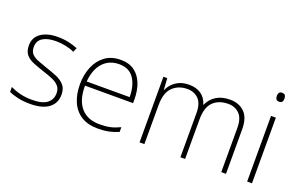

<svg xmlns="http://www.w3.org/2000/svg" viewBox="-88 -1085 2269 1457"><g transform="rotate(20 1046.5 -357.0)"><path d="M416 -137Q416 -68 364.5 -29Q313 10 214 10Q159 10 115 0Q71 -10 42 -24V-64Q80 -45 124 -34.5Q168 -24 215 -24Q301 -24 339 -54Q377 -84 377 -135Q377 -170 357.5 -192Q338 -214 303 -229Q268 -244 223 -258Q175 -274 137 -289.5Q99 -305 77 -331.5Q55 -358 55 -406Q55 -469 105.5 -504.5Q156 -540 241 -540Q288 -540 329 -531Q370 -522 403 -508L388 -474Q359 -488 319 -496.5Q279 -505 240 -505Q171 -505 132.5 -480.5Q94 -456 94 -407Q94 -370 113 -350Q132 -330 165 -317.5Q198 -305 241 -290Q287 -275 326.5 -258.5Q366 -242 391 -214Q416 -186 416 -137Z M750 -540Q818 -540 861.5 -507.5Q905 -475 926.5 -419.5Q948 -364 948 -294V-263H560Q559 -148 611.5 -86.5Q664 -25 762 -25Q811 -25 846.5 -32.5Q882 -40 927 -61V-23Q888 -6 849.5 2Q811 10 761 10Q680 10 626.5 -24Q573 -58 546.5 -119Q520 -180 520 -260Q520 -337 546 -400.5Q572 -464 623 -502Q674 -540 750 -540ZM750 -505Q670 -505 620 -451.5Q570 -398 561 -297H908Q908 -390 869 -447.5Q830 -505 750 -505Z M1633 -540Q1705 -540 1749.5 -496Q1794 -452 1794 -359V0H1756V-357Q1756 -434 1720.5 -469.5Q1685 -505 1630 -505Q1554 -505 1509 -461Q1464 -417 1464 -319V0H1426V-357Q1426 -434 1390.5 -469.5Q1355 -505 1300 -505Q1228 -505 1181.5 -460Q1135 -415 1135 -315V0H1096V-530H1127L1133 -438H1136Q1147 -464 1168.5 -487Q1190 -510 1223 -525Q1256 -540 1303 -540Q1359 -540 1398.5 -513Q1438 -486 1453 -434H1455Q1476 -483 1521 -511.5Q1566 -540 1633 -540Z M1984 -724Q2003 -724 2009.5 -714Q2016 -704 2016 -688Q2016 -672 2009.5 -662Q2003 -652 1984 -652Q1968 -652 1961 -662Q1954 -672 1954 -688Q1954 -704 1961 -714Q1968 -724 1984 -724ZM2004 -530V0H1965V-530Z"/></g></svg>

Font: Noto Sans Lao Looped ExtraLight
Style: Regular
Weight: 200
Designer: Mark Frömberg, Ben Mitchell
Foundry: The Fontpad Ltd
Version: Version 1.002; ttfautohint (v1.8.4.7-5d5b)